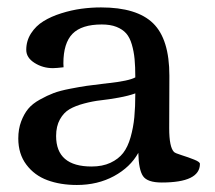

<svg xmlns="http://www.w3.org/2000/svg" viewBox="-20 -497 592 528"><path d="M52.2 -359.9Q52.2 -384.8 65.4 -405.3Q78.6 -425.8 99.6 -438.7Q120.6 -451.7 148.4 -460.4Q176.3 -469.2 203.4 -472.9Q230.5 -476.6 257.8 -476.6Q356.4 -476.6 401.1 -432.9Q445.8 -389.2 445.8 -288.6L445.3 -144.5Q445.3 -92.3 458.5 -79.1Q461.9 -75.7 480 -70.1Q498 -64.5 513.9 -58.1Q529.8 -51.8 529.8 -46.4Q529.8 4.9 424.8 4.9Q385.3 4.9 373.3 -12.7Q361.3 -30.3 360.4 -76.7Q338.4 -37.1 293.5 -12.7Q248.5 11.7 191.4 11.7Q146 11.7 110.4 -1.5Q74.7 -14.6 52.5 -44.2Q30.3 -73.7 30.3 -116.2Q30.3 -142.1 38.1 -162.8Q45.9 -183.6 57.6 -197.8Q69.3 -211.9 89.6 -223.1Q109.9 -234.4 127.4 -241Q145 -247.6 172.6 -252.9Q200.2 -258.3 219 -261Q237.8 -263.7 267.6 -267.1Q269.5 -267.1 270.5 -267.3Q271.5 -267.6 273.2 -267.8Q274.9 -268.1 276.4 -268.1Q334.5 -274.4 352.1 -284.2Q352.1 -314 350.1 -334.7Q348.1 -355.5 342.5 -374.8Q336.9 -394 326.9 -405.3Q316.9 -416.5 300.3 -423.1Q283.7 -429.7 259.8 -429.7Q204.6 -429.7 179.4 -404.1Q154.3 -378.4 154.3 -322.8L154.8 -312Q134.3 -309.6 125.5 -309.6Q97.7 -309.6 75 -324Q52.2 -338.4 52.2 -359.9ZM352.1 -240.2Q333.5 -233.4 306.4 -228.5Q279.3 -223.6 257.3 -221.2Q235.4 -218.8 211.4 -212.4Q187.5 -206.1 171.4 -196.8Q155.3 -187.5 144.8 -168.7Q134.3 -149.9 134.3 -123Q134.3 -39.1 231.9 -39.1Q261.7 -39.1 283.7 -49.3Q305.7 -59.6 318.6 -76.2Q331.5 -92.8 339.1 -119.6Q346.7 -146.5 349.4 -174.6Q352.1 -202.6 352.1 -240.2Z"/></svg>

Font: Corben
Style: Regular
Weight: 400
Designer: vernon adams
Foundry: vernon adams
Version: Version 1.100